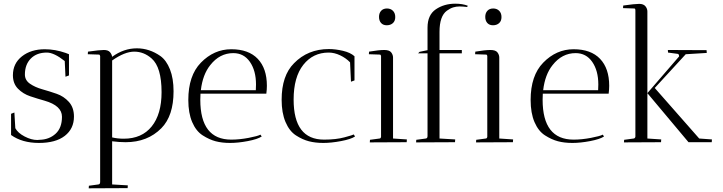

<svg xmlns="http://www.w3.org/2000/svg" viewBox="-20 -771 3920 1041"><path d="M182 -12Q188 -12 194 -13Q246 -14 281 -45.5Q316 -77 316 -138Q316 -198 222 -225Q183 -236 144 -249Q105 -262 77.5 -290Q50 -318 50 -363Q50 -427 99 -465.5Q148 -504 223 -504Q279 -504 336 -484L354 -477V-362L335 -355L331 -440Q273 -486 234 -486Q179 -486 147 -453.5Q115 -421 115 -367Q115 -336 142.5 -317Q170 -298 209 -287Q248 -276 287 -262.5Q326 -249 353.5 -218.5Q381 -188 381 -139Q381 -73 331.5 -34.5Q282 4 191 4Q100 4 40 -39V-154L58 -161L63 -76Q77 -50 113.5 -31Q150 -12 182 -12Z M461 250 462 236 514 229Q523 228 523 215V-467Q521 -475 517 -475L456 -477L457 -491Q520 -500 543 -500Q566 -500 576 -488.5Q586 -477 588 -463Q651 -509 722 -509Q790 -509 850 -467Q882 -444 901.5 -395Q921 -346 921 -276Q921 -143 855 -76Q780 0 661 0Q626 0 588 -5V229L673 234Q672 248 672 249ZM588 -443V-26Q617 -19 651 -19Q749 -19 802.5 -85.5Q856 -152 856 -271Q856 -407 802 -454Q760 -491 708 -491Q656 -491 588 -443Z M1066 -230Q1066 -14 1234 -14Q1278 -14 1328 -23.5Q1378 -33 1392 -41L1399 -31Q1376 -16 1323.5 -6Q1271 4 1227.5 4Q1184 4 1149.5 -5Q1115 -14 1079 -37Q1043 -60 1022 -109Q1001 -158 1001 -229Q1001 -361 1069 -431Q1140 -504 1234 -504Q1328 -504 1377.5 -452Q1427 -400 1427 -306Q1427 -286 1424 -263H1067Q1066 -252 1066 -230ZM1368 -313Q1368 -388 1335 -435.5Q1302 -483 1245 -483Q1171 -483 1120 -418Q1079 -367 1069 -282H1367Q1368 -293 1368 -313Z M1762 -486Q1677 -486 1624.5 -419.5Q1572 -353 1572 -231Q1572 -14 1737 -14Q1802 -14 1848 -26.5Q1894 -39 1898 -42L1905 -31Q1882 -16 1829 -6Q1776 4 1733 4Q1690 4 1655 -5Q1620 -14 1584.5 -37Q1549 -60 1528 -109.5Q1507 -159 1507 -230Q1507 -361 1574 -428Q1649 -505 1763 -505Q1799 -505 1839.5 -495.5Q1880 -486 1902 -466V-335L1883 -328L1878 -433Q1856 -456 1824.5 -471Q1793 -486 1762 -486Z M2111 -459V-20L2186 -15Q2186 -14 2185 0L1985 1Q1985 -8 1986 -13L2038 -20Q2044 -20 2046 -29V-468Q2044 -475 2040 -475L1980 -477L1981 -491Q2035 -500 2063 -500Q2091 -500 2101 -487Q2111 -474 2111 -459ZM2077 -634Q2057 -634 2046 -646.5Q2035 -659 2035 -679.5Q2035 -700 2046.5 -712.5Q2058 -725 2078 -725Q2098 -725 2110.5 -712.5Q2123 -700 2123 -678.5Q2123 -657 2110 -645.5Q2097 -634 2077 -634Z M2236 1 2237 -13 2289 -20Q2298 -21 2298 -34V-482H2247L2255 -490L2298 -499V-621Q2298 -690 2343 -720.5Q2388 -751 2448 -751Q2488 -751 2516 -740L2513 -733Q2489 -736 2471.5 -736Q2454 -736 2437.5 -731Q2421 -726 2403 -713Q2363 -684 2363 -598V-500H2484V-482H2363V-20L2448 -15Q2448 -14 2447 0Z M2687 -459V-20L2762 -15Q2762 -14 2761 0L2561 1Q2561 -8 2562 -13L2614 -20Q2620 -20 2622 -29V-468Q2620 -475 2616 -475L2556 -477L2557 -491Q2611 -500 2639 -500Q2667 -500 2677 -487Q2687 -474 2687 -459ZM2653 -634Q2633 -634 2622 -646.5Q2611 -659 2611 -679.5Q2611 -700 2622.5 -712.5Q2634 -725 2654 -725Q2674 -725 2686.5 -712.5Q2699 -700 2699 -678.5Q2699 -657 2686 -645.5Q2673 -634 2653 -634Z M2922 -230Q2922 -14 3090 -14Q3134 -14 3184 -23.5Q3234 -33 3248 -41L3255 -31Q3232 -16 3179.5 -6Q3127 4 3083.5 4Q3040 4 3005.5 -5Q2971 -14 2935 -37Q2899 -60 2878 -109Q2857 -158 2857 -229Q2857 -361 2925 -431Q2996 -504 3090 -504Q3184 -504 3233.5 -452Q3283 -400 3283 -306Q3283 -286 3280 -263H2923Q2922 -252 2922 -230ZM3224 -313Q3224 -388 3191 -435.5Q3158 -483 3101 -483Q3027 -483 2976 -418Q2935 -367 2925 -282H3223Q3224 -293 3224 -313Z M3363 1 3364 -13 3416 -20Q3423 -21 3425 -30V-714Q3425 -725 3419 -725L3358 -727L3359 -741Q3422 -750 3445.5 -750Q3469 -750 3479.5 -737Q3490 -724 3490 -709V-20L3565 -15Q3565 -14 3564 0ZM3840 -15Q3840 -14 3839 0H3713L3490 -266L3662 -465Q3662 -478 3654 -479L3602 -486Q3601 -491 3601 -500L3811 -499Q3811 -498 3812 -484L3698 -477L3530 -294L3771 -20Z"/></svg>

Font: Antic Didone
Style: Regular
Weight: 400
Designer: Santiago Orozco
Foundry: Santiago Orozco
Version: Version 2.000